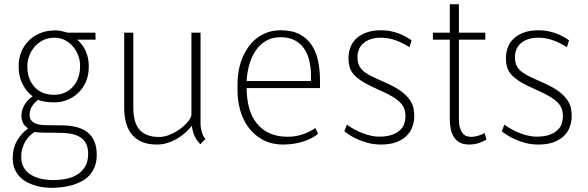

<svg xmlns="http://www.w3.org/2000/svg" viewBox="-20 -671 2773 905"><path d="M108.9 -356.4Q108.9 -327.6 117.4 -303.5Q126 -279.3 142.1 -261.7Q158.2 -244.1 181.4 -234.1Q204.6 -224.1 234.4 -224.1Q264.2 -224.1 287.1 -235.1Q310.1 -246.1 325.7 -264.4Q341.3 -282.7 349.4 -306.6Q357.4 -330.6 357.4 -356.4V-362.3Q357.4 -386.2 348.6 -409.7Q339.8 -433.1 324 -451.7Q308.1 -470.2 285.9 -481.7Q263.7 -493.2 236.8 -493.2Q203.6 -493.2 179.4 -479.7Q155.3 -466.3 139.6 -446.5Q124 -426.8 116.5 -404.1Q108.9 -381.3 108.9 -362.3ZM184.6 -45.9Q180.2 -45.9 173.8 -46.1Q167.5 -46.4 161.1 -46.9Q154.8 -47.4 149.7 -47.9Q144.5 -48.3 142.1 -48.8Q131.8 -41.5 120.8 -31.2Q109.9 -21 100.8 -6.6Q91.8 7.8 85.9 26.9Q80.1 45.9 80.1 70.3Q80.1 98.1 92 118.4Q104 138.7 124.5 151.9Q145 165 172.6 171.4Q200.2 177.7 231.4 177.7Q262.7 177.7 292.2 171.9Q321.8 166 344.7 151.6Q367.7 137.2 381.6 113.5Q395.5 89.8 395.5 54.2Q395.5 31.2 388.9 13.2Q382.3 -4.9 366.9 -17.8Q351.6 -30.8 326.9 -37.6Q302.2 -44.4 265.6 -44.9ZM430.7 -483.9H343.8Q354 -475.6 364 -463.1Q374 -450.7 381.6 -435.1Q389.2 -419.4 393.8 -400.9Q398.4 -382.3 398.4 -362.3V-356.4Q398.4 -314.5 383.8 -283Q369.1 -251.5 345.9 -230.5Q322.8 -209.5 294.2 -199Q265.6 -188.5 237.8 -188.5Q210.9 -188.5 191.7 -191.9Q172.4 -195.3 159.7 -200.2Q140.1 -185.5 129.9 -168.5Q119.6 -151.4 119.6 -128.4Q119.6 -114.7 125.7 -105.7Q131.8 -96.7 142.1 -91.3Q152.3 -85.9 166 -83.5Q179.7 -81.1 194.8 -81.1L273.9 -80.1Q311.5 -79.6 341.6 -71.8Q371.6 -64 392.6 -47.4Q413.6 -30.8 424.8 -4.4Q436 22 436 59.1Q436 90.3 426.8 114Q417.5 137.7 401.9 155Q386.2 172.4 365 183.6Q343.8 194.8 320.1 201.7Q296.4 208.5 271 211.4Q245.6 214.4 221.7 214.4Q208 214.4 189.5 212.4Q170.9 210.4 150.6 204.8Q130.4 199.2 110.6 189.5Q90.8 179.7 75.2 164.3Q59.6 148.9 49.8 127Q40 105 40 75.2Q40 27.3 60.5 -7.8Q81.1 -43 112.3 -65.9Q93.8 -78.1 87.4 -93.8Q81.1 -109.4 81.1 -123.5Q81.1 -143.1 86.9 -158.4Q92.8 -173.8 101.1 -185.5Q109.4 -197.3 118.4 -205.1Q127.4 -212.9 133.8 -216.8Q102.5 -240.7 85.2 -276.9Q67.9 -313 67.9 -356.4V-362.3Q67.9 -394.5 79.6 -424.3Q91.3 -454.1 113.5 -477.3Q135.7 -500.5 168.2 -514.2Q200.7 -527.8 241.7 -527.8Q253.4 -527.8 268.6 -524.7Q283.7 -521.5 297.9 -517.1H429.7Z M884.3 -78.1Q870.6 -60.5 852.3 -44.4Q834 -28.3 812.7 -16.1Q791.5 -3.9 768.1 3.2Q744.6 10.3 719.7 10.3Q675.3 10.3 645.8 -3.7Q616.2 -17.6 598.4 -41.3Q580.6 -64.9 573 -96.2Q565.4 -127.4 565.4 -162.6V-517.1H608.4V-162.6Q608.4 -132.8 614.3 -107.7Q620.1 -82.5 634 -64.2Q647.9 -45.9 671.6 -35.6Q695.3 -25.4 731 -25.4Q754.4 -25.4 779.3 -35.6Q804.2 -45.9 825.7 -61Q847.2 -76.2 862.5 -93.8Q877.9 -111.3 882.3 -126.5V-517.1H925.3V-83.5Q925.3 -79.6 926.5 -71Q927.7 -62.5 930.4 -52.2Q933.1 -42 937.5 -32.2Q941.9 -22.5 948.7 -16.1L924.3 8.8Q909.2 -6.3 898.7 -26.4Q888.2 -46.4 884.3 -78.1Z M1302.7 -495.6Q1264.6 -495.6 1236.3 -479.7Q1208 -463.9 1188.5 -437.3Q1168.9 -410.6 1157.7 -375Q1146.5 -339.4 1143.1 -299.8Q1143.1 -298.8 1143.1 -293.9Q1143.1 -289.1 1142.6 -289.1H1445.8V-315.4Q1445.8 -351.1 1438.2 -383.8Q1430.7 -416.5 1413.8 -441.4Q1397 -466.3 1369.6 -481Q1342.3 -495.6 1302.7 -495.6ZM1316.4 10.3Q1258.8 10.3 1217.8 -12.5Q1176.8 -35.2 1150.4 -71.5Q1124 -107.9 1111.8 -152.6Q1099.6 -197.3 1099.6 -241.2V-279.3Q1099.6 -308.1 1105 -337.6Q1110.4 -367.2 1121.3 -394.8Q1132.3 -422.4 1148.9 -446.8Q1165.5 -471.2 1188.2 -489.3Q1210.9 -507.3 1239.5 -517.8Q1268.1 -528.3 1302.7 -528.3Q1356.9 -528.3 1392.6 -509.3Q1428.2 -490.2 1449.5 -458Q1470.7 -425.8 1479.5 -383.3Q1488.3 -340.8 1488.3 -293.9V-255.9H1143.1H1142.6Q1142.6 -205.1 1154.1 -163.1Q1165.5 -121.1 1189.5 -90.6Q1213.4 -60.1 1250 -43.2Q1286.6 -26.4 1336.9 -26.4Q1373 -26.4 1407 -37.8Q1440.9 -49.3 1466.8 -67.9L1479 -40Q1467.3 -30.3 1450.4 -21Q1433.6 -11.7 1412.6 -4.9Q1391.6 2 1367.2 6.1Q1342.8 10.3 1316.4 10.3Z M1891.1 -122.6Q1891.1 -141.6 1885.7 -157.5Q1880.4 -173.3 1866.5 -187.7Q1852.5 -202.1 1828.1 -216.6Q1803.7 -231 1765.6 -247.6Q1721.2 -267.1 1693.4 -283.7Q1665.5 -300.3 1649.7 -317.6Q1633.8 -335 1628.2 -354Q1622.6 -373 1622.6 -397.5Q1622.6 -422.9 1631.1 -446.5Q1639.6 -470.2 1658.2 -488.3Q1676.8 -506.3 1706.1 -517.3Q1735.4 -528.3 1776.9 -528.3Q1801.3 -528.3 1822.3 -523.9Q1843.3 -519.5 1861.1 -512.7Q1878.9 -505.9 1893.6 -497.6Q1908.2 -489.3 1919.9 -481L1910.2 -448.7Q1888.2 -462.4 1869.4 -470.9Q1850.6 -479.5 1834.5 -484.4Q1818.4 -489.3 1804 -491.2Q1789.6 -493.2 1775.9 -493.2Q1746.1 -493.2 1725.1 -485.6Q1704.1 -478 1690.7 -465.3Q1677.2 -452.6 1671.1 -436.3Q1665 -419.9 1665 -402.3Q1665 -376 1674.1 -359.1Q1683.1 -342.3 1701.2 -329.3Q1719.2 -316.4 1746.3 -304.4Q1773.4 -292.5 1809.6 -275.9Q1849.6 -257.3 1873.8 -238.5Q1897.9 -219.7 1911.1 -200.9Q1924.3 -182.1 1928.5 -163.3Q1932.6 -144.5 1932.6 -126.5Q1932.6 -96.7 1923.1 -71.5Q1913.6 -46.4 1894 -28.3Q1874.5 -10.3 1845.2 0Q1815.9 10.3 1775.9 10.3Q1744.1 10.3 1717.3 3.4Q1690.4 -3.4 1668.5 -12.9Q1646.5 -22.5 1629.9 -33.2Q1613.3 -43.9 1603 -51.8L1615.2 -83.5Q1632.3 -70.8 1651.9 -60.3Q1671.4 -49.8 1691.2 -42.5Q1710.9 -35.2 1730.2 -31Q1749.5 -26.9 1765.6 -26.9Q1802.7 -26.9 1826.9 -35.4Q1851.1 -43.9 1865.5 -57.4Q1879.9 -70.8 1885.5 -87.9Q1891.1 -105 1891.1 -122.6Z M2143.1 -650.9V-517.1H2267.6V-483.9H2143.1V-109.9Q2143.1 -84 2148.2 -67.6Q2153.3 -51.3 2161.4 -42Q2169.4 -32.7 2179.9 -29.3Q2190.4 -25.9 2201.7 -25.9Q2217.3 -25.9 2235.1 -31.5Q2252.9 -37.1 2264.2 -43.9L2272.9 -13.2Q2261.7 -5.9 2240 2.2Q2218.3 10.3 2190.4 10.3Q2165 10.3 2147.7 1Q2130.4 -8.3 2119.9 -24.4Q2109.4 -40.5 2104.7 -62.5Q2100.1 -84.5 2100.1 -109.9V-483.9H2020.5V-517.1H2100.1V-650.9Z M2633.3 -122.6Q2633.3 -141.6 2627.9 -157.5Q2622.6 -173.3 2608.6 -187.7Q2594.7 -202.1 2570.3 -216.6Q2545.9 -231 2507.8 -247.6Q2463.4 -267.1 2435.5 -283.7Q2407.7 -300.3 2391.8 -317.6Q2376 -335 2370.4 -354Q2364.7 -373 2364.7 -397.5Q2364.7 -422.9 2373.3 -446.5Q2381.8 -470.2 2400.4 -488.3Q2418.9 -506.3 2448.2 -517.3Q2477.5 -528.3 2519 -528.3Q2543.5 -528.3 2564.5 -523.9Q2585.4 -519.5 2603.3 -512.7Q2621.1 -505.9 2635.7 -497.6Q2650.4 -489.3 2662.1 -481L2652.3 -448.7Q2630.4 -462.4 2611.6 -470.9Q2592.8 -479.5 2576.7 -484.4Q2560.5 -489.3 2546.1 -491.2Q2531.7 -493.2 2518.1 -493.2Q2488.3 -493.2 2467.3 -485.6Q2446.3 -478 2432.9 -465.3Q2419.4 -452.6 2413.3 -436.3Q2407.2 -419.9 2407.2 -402.3Q2407.2 -376 2416.3 -359.1Q2425.3 -342.3 2443.4 -329.3Q2461.4 -316.4 2488.5 -304.4Q2515.6 -292.5 2551.8 -275.9Q2591.8 -257.3 2616 -238.5Q2640.1 -219.7 2653.3 -200.9Q2666.5 -182.1 2670.7 -163.3Q2674.8 -144.5 2674.8 -126.5Q2674.8 -96.7 2665.3 -71.5Q2655.8 -46.4 2636.2 -28.3Q2616.7 -10.3 2587.4 0Q2558.1 10.3 2518.1 10.3Q2486.3 10.3 2459.5 3.4Q2432.6 -3.4 2410.6 -12.9Q2388.7 -22.5 2372.1 -33.2Q2355.5 -43.9 2345.2 -51.8L2357.4 -83.5Q2374.5 -70.8 2394 -60.3Q2413.6 -49.8 2433.3 -42.5Q2453.1 -35.2 2472.4 -31Q2491.7 -26.9 2507.8 -26.9Q2544.9 -26.9 2569.1 -35.4Q2593.3 -43.9 2607.7 -57.4Q2622.1 -70.8 2627.7 -87.9Q2633.3 -105 2633.3 -122.6Z"/></svg>

Font: Ufes Sans Thin
Style: Regular
Weight: 100
Designer: Ricardo Esteves & Thais Bronze
Foundry: ProDesignUfes - Ricardo Esteves, Thais Bronze (This is a derivative work, based on Roboto family, by Christian Robertson
Version: Version 2.0